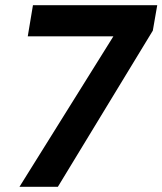

<svg xmlns="http://www.w3.org/2000/svg" viewBox="-20 -720 626 740"><path d="M55 0 417 -580H87L107 -700H586L569 -602L203 0Z"/></svg>

Font: DM Sans 24pt ExtraBold
Style: Italic
Weight: 800
Italic angle: -10°
Designer: Colophon Foundry, Jonny Pinhorn
Foundry: Colophon Foundry
Version: Version 4.004;gftools[0.9.30]